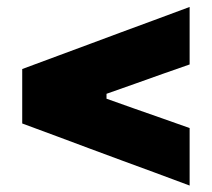

<svg xmlns="http://www.w3.org/2000/svg" viewBox="-20 -590 624 566"><path d="M539 -43Q485.5 -63 434.8 -81.8Q384 -100.5 339 -117L244.5 -152Q200.5 -168.5 149.5 -187.5Q98.5 -206.5 45.5 -226V-386.5Q99 -406.5 149.8 -425.2Q200.5 -444 245 -460.5L339 -495.5Q384 -512 434.8 -530.8Q485.5 -549.5 539 -569.5V-400Q499 -386 459 -372Q419 -358 379 -343.5L294 -313.5V-299L378.5 -269Q418.5 -255 459 -240.8Q499.5 -226.5 539 -212.5Z"/></svg>

Font: Commissioner Thin ExtraBold
Style: Regular
Weight: 800
Version: Version 1.000